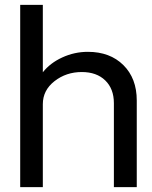

<svg xmlns="http://www.w3.org/2000/svg" viewBox="-20 -769 625 789"><path d="M341 -556Q432 -556 487 -501.5Q542 -447 542 -356V0H448V-345Q448 -404 412.5 -438.5Q377 -473 316 -473Q252 -473 204 -435.5Q156 -398 156 -341V0H63V-749H156V-472Q186 -510 236 -533Q286 -556 341 -556Z"/></svg>

Font: Oakes Grotesk
Style: Regular
Weight: 400
Designer: Samuel Oakes
Foundry: Samuel Oakes
Version: Version 1.000;PS 001.000;hotconv 1.0.88;makeotf.lib2.5.64775